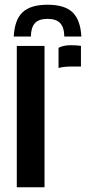

<svg xmlns="http://www.w3.org/2000/svg" viewBox="-20 -795 381 815"><path d="M182 -774.9Q254.1 -774.9 287.8 -742.8Q321.4 -710.7 325.4 -640H252.9Q252.7 -678.1 235.7 -696.5Q218.8 -714.9 182 -714.9Q144.2 -714.9 127.8 -696.2Q111.5 -677.5 111.1 -640H38.4Q42 -710.9 75.8 -742.9Q109.6 -774.9 182 -774.9ZM51.3 0V-600H169V0ZM228.5 -506.3V-592.1Q249.3 -603.1 281.5 -603.1Q292.9 -603.1 304 -602.4Q315.2 -601.6 323.6 -600.4V-512.6H282.9Q250.1 -512.6 228.5 -506.3Z"/></svg>

Font: Big Shoulders Stencil Text Thin
Style: Regular
Weight: 100
Designer: Patric King
Foundry: XO Type Co
Version: Version 2.001